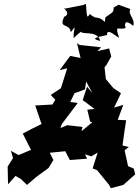

<svg xmlns="http://www.w3.org/2000/svg" viewBox="-20 -943 726 1003"><path d="M490 -146 464 -63 487 -54 550 23 559 40 624 23 686 -32 679 -62 649 -75 631 -158 653 -175 620 -183 629 -249 639 -315 595 -317 624 -395 576 -381 612 -456 572 -483 533 -530 526 -591 537 -605 561 -648 550 -690 489 -676 508 -696 395 -708 382 -718 401 -640 347 -651 292 -577 331 -586 298 -482 245 -447 269 -422 254 -397 164 -392 197 -295C164 -279 131 -263 99 -245L142 -160L77 -133L37 -155L48 -117L20 -73L22 20L61 -24L89 -8L121 23L169 -18L233 -65L259 -107L240 -145L321 -153L345 -107L435 -114L424 -137L457 -126ZM293 -265 303 -295C330 -332 359 -368 386 -405L347 -410L369 -456L424 -476L430 -517L463 -456L435 -490L412 -420L474 -374L436 -370L451 -308L462 -304L406 -258L411 -280L331 -289L291 -272ZM481 -832C485 -856 471 -850 449 -870C432 -840 434 -863 429 -923L416 -917L320 -898C294 -910 360 -875 315 -855C285 -789 342 -827 350 -775C386 -823 361 -790 365 -744C423 -802 415 -772 403 -783C394 -755 491 -791 503 -729C455 -742 477 -747 539 -760C538 -804 594 -744 602 -747C575 -823 606 -780 637 -798C631 -807 625 -851 676 -808C688 -846 646 -865 661 -896L599 -918L574 -904C572 -878 573 -882 531 -853C524 -801 536 -849 475 -852Z"/></svg>

Font: Asimov Aggro
Style: It
Weight: 500
Designer: Google
Version: Version 2.000980; 2014